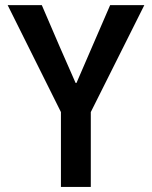

<svg xmlns="http://www.w3.org/2000/svg" viewBox="-20 -740 602 760"><path d="M221.2 0V-296.4L10.3 -719.7H145.5L215.8 -556.2L279.3 -411.6H282.7L345.2 -556.2L416 -719.7H551.3L339.4 -296.4V0Z"/></svg>

Font: Reddit Sans Condensed SemiBold
Style: Regular
Weight: 600
Designer: Stephen Hutchings
Foundry: Reddit
Version: Version 1.014